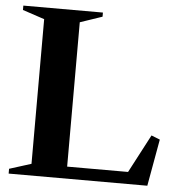

<svg xmlns="http://www.w3.org/2000/svg" viewBox="-51 -749 752 797"><g transform="rotate(5 325.0 -350.0)"><path d="M14.2 -20 113.2 -51.2 105.2 -39.8V-660.2L113.2 -648.8L14.2 -681.8V-700H345.8V-682.8L245.6 -648.8L253.6 -660.2V-41.6L245.2 -50H515.6L503.4 -42.4L591.2 -209.4L627 -195.2L592 0H14.2Z"/></g></svg>

Font: Wittgenstein
Style: Regular
Weight: 400
Designer: Jörg Drees
Foundry: Jörg Drees
Version: Version 1.003;Glyphs 3.1.2 (3151)